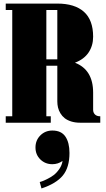

<svg xmlns="http://www.w3.org/2000/svg" viewBox="-20 -689 595 1078"><path d="M212.9 369.1 203.1 333Q208 331.5 215.8 329.1Q223.6 326.7 244.1 316.7Q264.6 306.6 281 294.4Q297.4 282.2 312.5 260.7Q327.6 239.3 331.1 214.8Q305.2 232.9 273.9 232.9Q233.9 232.9 206.5 206.1Q179.2 179.2 179.2 139.2Q179.2 98.6 206.5 71.3Q233.9 43.9 273.9 43.9Q324.2 43.9 347.2 77.9Q370.1 111.8 370.1 169.9Q370.1 251 332.8 296.4Q295.4 341.8 212.9 369.1ZM543 -36.1V0H430.2Q401.9 0 379.6 -7.1Q357.4 -14.2 343 -25.6Q328.6 -37.1 319.1 -53Q309.6 -68.8 305.7 -85.4Q301.8 -102.1 301.8 -120.1V-319.8H240.2V-36.1H265.1V0H12.2V-36.1H48.8V-632.8H12.2V-668.9H301.8Q399.4 -668.9 451.2 -622.8Q502.9 -576.7 502.9 -482.9Q502.9 -432.6 477.5 -394.5Q452.1 -356.4 400.9 -336.9Q502.9 -297.4 502.9 -168.9V-71.8Q502.9 -57.1 512.9 -46.6Q522.9 -36.1 543 -36.1ZM240.2 -632.8V-356H301.8V-632.8Z"/></svg>

Font: Lletraferida
Style: Heavy
Weight: 900
Designer: Josep Patau Bellart
Foundry: Josep Patau Bellart
Version: Version 1.000